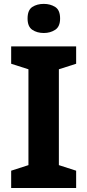

<svg xmlns="http://www.w3.org/2000/svg" viewBox="-20 -948 441 968"><path d="M36.3 0V-87.4L123.4 -115.5V-598.7L36.3 -626.6V-714H363.9V-626.6L276.8 -598.7V-115.5L363.9 -87.4V0ZM200.9 -928.4Q233.7 -928.4 258.4 -912.8Q283 -897.2 283 -854.7Q283 -813.9 258.4 -797.8Q233.7 -781.6 200.9 -781.6Q166.7 -781.6 142.8 -797.8Q119 -813.9 119 -854.7Q119 -897.2 142.8 -912.8Q166.7 -928.4 200.9 -928.4Z"/></svg>

Font: Noto Sans Symbols
Style: Regular
Weight: 400
Designer: Monotype Design Team
Foundry: Monotype Imaging Inc.
Version: Version 2.002